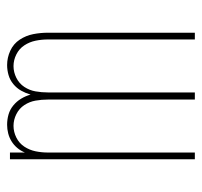

<svg xmlns="http://www.w3.org/2000/svg" viewBox="-34 -534 568 540"><g transform="rotate(-90 250.0 -264.0)"><path d="M72 0V-520H91V-478Q96 -490 104 -499.5Q112 -509 122.5 -515.5Q133 -522 145 -525Q157 -528 169 -528Q184 -528 198 -524Q212 -520 223.5 -510.5Q235 -501 242.5 -488.5Q250 -476 254 -462Q258 -476 265 -488.5Q272 -501 283.5 -510.5Q295 -520 309 -524Q323 -528 337 -528Q358 -528 377.5 -519Q397 -510 408.5 -492.5Q420 -475 424 -454.5Q428 -434 428 -413V0H409V-413Q409 -431 405.5 -448Q402 -465 392.5 -479.5Q383 -494 367 -502Q351 -510 334 -510Q317 -510 301 -502Q285 -494 275.5 -479.5Q266 -465 263 -448Q260 -431 260 -413V0H240V-413Q240 -431 237 -448Q234 -465 224.5 -479.5Q215 -494 199 -502Q183 -510 166 -510Q149 -510 133 -502Q117 -494 107.5 -479.5Q98 -465 94.5 -448Q91 -431 91 -413V0Z"/></g></svg>

Font: Iosevka Term Curly Thin
Style: Regular
Weight: 100
Designer: Belleve Invis
Foundry: Belleve Invis
Version: Version 32.3.0